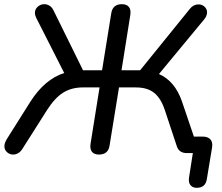

<svg xmlns="http://www.w3.org/2000/svg" viewBox="-20 -732 1061 918"><path d="M884 116 902 0H874Q837 0 826 -31L768 -206Q749 -263 716.5 -288.5Q684 -314 630 -314H549L504 -37Q498 7 453 7Q430 7 419.5 -6.5Q409 -20 413 -45L456 -314H376Q322 -314 282 -289Q242 -264 205 -206L87 -20Q78 -6 66.5 0.5Q55 7 43 7Q26 7 13.5 -4.5Q1 -16 1 -33Q1 -47 12 -66L126 -247Q194 -353 287 -383L153 -647Q147 -659 147 -671Q147 -688 160.5 -700Q174 -712 192 -712Q205 -712 217 -704.5Q229 -697 236 -682L377 -396H468L512 -669Q519 -712 563 -712Q586 -712 596.5 -698.5Q607 -685 603 -660L561 -396H650L888 -690Q905 -711 929 -711Q946 -711 958 -700Q970 -689 970 -673Q970 -656 956 -639L740 -378Q816 -345 850 -247L907 -79H948Q974 -79 986 -65.5Q998 -52 994 -27L969 124Q963 166 920 166Q901 166 890.5 153Q880 140 884 116Z"/></svg>

Font: SN Pro
Style: Italic
Weight: 400
Italic angle: -9°
Designer: Tobias Whetton
Foundry: Supernotes
Version: Version 1.003